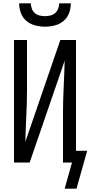

<svg xmlns="http://www.w3.org/2000/svg" viewBox="-20 -975 543 1152"><path d="M250 -815Q220 -815 191 -822.5Q162 -830 139 -849Q116 -868 105.5 -896.5Q95 -925 95 -955H165Q165 -939 171 -923Q177 -907 189 -896.5Q201 -886 217.5 -882Q234 -878 250 -878Q266 -878 282.5 -882Q299 -886 311 -896.5Q323 -907 329 -923Q335 -939 335 -955H405Q405 -925 394.5 -896.5Q384 -868 361 -849Q338 -830 309 -822.5Q280 -815 250 -815ZM368 157 412 0H358V-294Q358 -373 362 -452Q366 -531 368 -611L158 0H64V-735H142V-441Q142 -362 138 -283Q134 -204 132 -124L342 -735H436V-70H503L439 157Z"/></svg>

Font: HulyMono
Style: Regular
Weight: 400
Monospace: yes
Designer: Belleve Invis
Foundry: Belleve Invis
Version: Version 33.2.5; ttfautohint (v1.8.4)